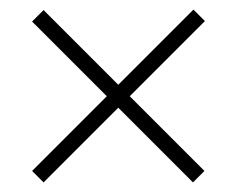

<svg xmlns="http://www.w3.org/2000/svg" viewBox="-20 -554 495 401"><path d="M47 -197 203 -353 47 -509 71 -533 227 -377 384 -534 408 -510 251 -353 407 -197 383 -173 227 -329 71 -173Z"/></svg>

Font: Noto Sans Sinhala Condensed ExtraLight
Style: Regular
Weight: 200
Width: 3
Designer: Jelle Bosma - Monotype Design Team
Foundry: Monotype Imaging Inc.
Version: Version 2.006; ttfautohint (v1.8.4.7-5d5b)